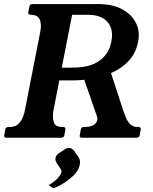

<svg xmlns="http://www.w3.org/2000/svg" viewBox="-34 -680 756 948"><path d="M648 -474Q637 -418 603 -381Q569 -344 521.5 -322.5Q474 -301 422.5 -292Q371 -283 325 -283H259L230 -136Q224 -102 231.5 -77.5Q239 -53 272 -53H278Q291 -53 289 -40L284 -13Q281 0 268 0H-2Q-16 0 -13 -13L-8 -40Q-6 -53 8 -53H14Q48 -53 65.5 -77.5Q83 -102 89 -136L165 -524Q172 -559 162.5 -583Q153 -607 116 -607Q103 -607 106 -620L111 -647Q113 -660 126 -660H449Q521 -660 568.5 -634.5Q616 -609 637 -567Q658 -525 648 -474ZM322 -346Q410 -346 457 -380Q504 -414 515.7 -474.1Q524 -515 513 -544.5Q502 -574 473.5 -590.5Q445 -607 401 -607H322L271 -346ZM510 -332 574 -136Q581 -115 589.4 -96Q597.8 -77 610.9 -65Q624 -53 646 -53H650Q663 -53 661 -40L656 -13Q653 0 640 0H370Q357 0 360 -13L365 -40Q367 -53 380 -53H385Q419 -53 435.5 -68.5Q452 -84 444.8 -105.8L377 -300ZM354 96Q364 112 360 133Q359 138 357.5 142Q356 146 354 151Q347 169 329 186.5Q311 204 289.5 218.5Q268 233 251 241Q234 249 228 248Q226 248 222 245Q218 242 206 234Q232 220 249 202Q266 184 269 170Q271 162 266 155L246 125Q238 111 240 100Q242 88 256 77L285 58Q300 48 312 51Q323 53 334 67Z"/></svg>

Font: Young Serif Light
Style: Italic
Weight: 300
Italic angle: -10.979°
Designer: Bastien Sozeau
Foundry: NBR — Bastien Sozeau
Version: Version 5.001